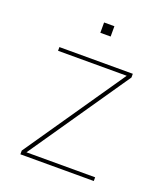

<svg xmlns="http://www.w3.org/2000/svg" viewBox="-129 -785 759 875"><g transform="rotate(20 250.0 -347.5)"><path d="M72 0V-18L405 -502H72V-520H428V-502L95 -18H428V0ZM225 -645V-695H275V-645Z"/></g></svg>

Font: Iosevka SS04 Thin
Style: Regular
Weight: 100
Monospace: yes
Designer: Belleve Invis
Foundry: Belleve Invis
Version: Version 19.0.0; ttfautohint (v1.8.4)